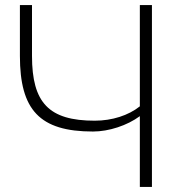

<svg xmlns="http://www.w3.org/2000/svg" viewBox="-20 -742 693 762"><path d="M349 -220C412 -220 485 -244 535 -281V0H583V-722H535V-320C490 -284 425 -263 356 -263C174 -263 107 -334 107 -520V-722H59V-520C59 -306 137 -220 349 -220Z"/></svg>

Font: Perun ExtraLight
Style: Regular
Weight: 200
Foundry: Copyright (c) Stefan Peev, Context Ltd, 2016
Version: Version 1.089